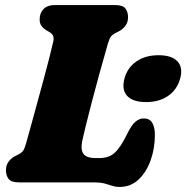

<svg xmlns="http://www.w3.org/2000/svg" viewBox="-20 -720 735 758"><path d="M347.5 0H54.5Q24 0 13.8 -13.8Q3.5 -27.5 3.5 -48Q3.5 -68 14.2 -82.2Q25 -96.5 39.5 -103.5L55 -111.5Q66.5 -117.5 72 -126Q77.5 -134.5 83.5 -156Q91 -182 102 -222.5Q113 -263 126 -310.2Q139 -357.5 151.8 -404.8Q164.5 -452 174.8 -492Q185 -532 190.5 -557Q195.5 -580.5 178 -591.5L164 -600Q151.5 -607.5 144 -617.5Q136.5 -627.5 136.5 -643Q136.5 -668.5 151.8 -684.2Q167 -700 195.5 -700H434.5Q465.5 -700 475.5 -686Q485.5 -672 485.5 -652Q485.5 -631.5 474.8 -617.8Q464 -604 450.5 -597L434 -588.5Q424.5 -583.5 418.5 -576.5Q412.5 -569.5 406 -548Q389 -488.5 372.2 -428Q355.5 -367.5 341.5 -313.5Q327.5 -259.5 317.8 -220Q308 -180.5 304.5 -163Q297.5 -126 310.8 -111Q324 -96 354.5 -96H373Q410.5 -96 433.5 -117.5Q456.5 -139 483 -193Q499.5 -227 515 -239.8Q530.5 -252.5 547 -252.5Q571 -252.5 581.2 -234.8Q591.5 -217 591.5 -188Q591.5 -134.5 574.8 -87.5Q558 -40.5 527 -11.2Q496 18 452.5 18Q436 18 423 13.5Q410 9 393 4.5Q376 0 347.5 0ZM556.5 -317Q505 -317 482.2 -341.2Q459.5 -365.5 471.5 -410.5Q483 -453 518.5 -477.5Q554 -502 606 -502Q658.5 -502 680.8 -477.5Q703 -453 691.5 -410.5Q679.5 -366.5 644.2 -341.8Q609 -317 556.5 -317Z"/></svg>

Font: Fraunces 72pt SuperSoft Black
Style: Italic
Weight: 900
Italic angle: -16°
Version: Version 1.000;[b76b70a41]